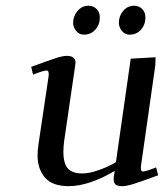

<svg xmlns="http://www.w3.org/2000/svg" viewBox="-20 -637 580 664"><path d="M87.9 -405.8Q151.9 -429.2 174.6 -436.5Q197.3 -443.8 210.9 -443.8Q241.2 -443.8 241.2 -419.9Q241.2 -418.9 238.8 -401.9L202.1 -150.9Q199.2 -129.9 199.2 -111.8Q199.2 -71.8 214.8 -54.4Q230.5 -37.1 264.2 -37.1Q289.6 -37.1 324.5 -49.8Q359.4 -62.5 380.9 -76.2L432.1 -434.1L518.1 -439L517.1 -411.1L467.8 -64.9Q464.8 -43.9 474.1 -43.9Q484.4 -43.9 520 -58.1L526.9 -30.8Q466.3 -8.3 441.4 -0.7Q416.5 6.8 402.8 6.8Q386.2 6.8 379.6 1Q373 -4.9 373 -17.1Q373 -26.4 375 -35.2L377 -45.9Q286.6 6.8 217.8 6.8Q160.6 6.8 135.3 -23.2Q109.9 -53.2 109.9 -99.1Q109.9 -114.7 112.8 -136.2L147.9 -372.1Q150.9 -393.1 141.1 -393.1Q129.9 -393.1 94.2 -378.9ZM232.9 -558.1Q232.9 -581.5 248.3 -599.4Q263.7 -617.2 286.1 -617.2Q302.2 -617.2 313.7 -606.2Q325.2 -595.2 325.2 -576.2Q325.2 -551.8 309.6 -534.4Q293.9 -517.1 270 -517.1Q254.4 -517.1 243.7 -529.8Q232.9 -542.5 232.9 -558.1ZM391.1 -558.1Q391.1 -582 406.2 -599.6Q421.4 -617.2 443.8 -617.2Q460 -617.2 471.4 -606.2Q482.9 -595.2 482.9 -576.2Q482.9 -551.8 467.5 -534.4Q452.1 -517.1 428.2 -517.1Q412.6 -517.1 401.9 -529.8Q391.1 -542.5 391.1 -558.1Z"/></svg>

Font: Dehuti Alt
Style: Bold-Italic
Weight: 700
Version: Version 1.2